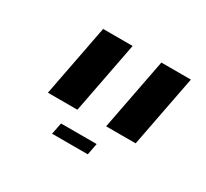

<svg xmlns="http://www.w3.org/2000/svg" viewBox="-100 -753 800 746"><g transform="rotate(30 300.0 -380.0)"><path d="M170.4 -606H302.7L240.7 -284.2H108.4ZM431.6 -606H564L502 -284.2H369.6ZM212.4 -206.1H372.1L362.3 -154.3H202.1Z"/></g></svg>

Font: Cousine
Style: Bold Italic
Weight: 700
Italic angle: -12°
Monospace: yes
Designer: Steve Matteson
Foundry: Ascender Corporation
Version: Version 1.20